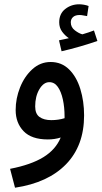

<svg xmlns="http://www.w3.org/2000/svg" viewBox="-20 -645 474 895"><path d="M50 230 27 142Q125 123 182.5 87.5Q240 52 263 -4Q235 5 203 5Q127 5 90 -33.5Q53 -72 53 -132Q53 -186 73.5 -237.5Q94 -289 131 -322.5Q168 -356 216 -356Q267 -356 302 -321.5Q337 -287 354.5 -230Q372 -173 372 -107Q372 34 288 120.5Q204 207 50 230ZM144 -149Q144 -114 164.5 -99.5Q185 -85 219 -85Q252 -85 281 -94Q281 -98 281 -102Q281 -145 273 -181.5Q265 -218 249.5 -240Q234 -262 210 -262Q183 -262 163.5 -229Q144 -196 144 -149ZM267 -406 255 -457Q270 -460 280.5 -462.5Q291 -465 301 -467Q283 -479 269.5 -497.5Q256 -516 256 -541Q256 -581 284 -603Q312 -625 349 -625Q359 -625 371 -623Q383 -621 393 -617L386 -570Q377 -571 368.5 -573Q360 -575 351 -575Q331 -575 320.5 -565.5Q310 -556 310 -541Q310 -518 329 -503.5Q348 -489 364 -485Q395 -494 418 -503L434 -454Q400 -442 353.5 -428.5Q307 -415 267 -406Z"/></svg>

Font: Noto Sans Arabic UI Cn Md
Style: Regular
Weight: 500
Width: 3
Designer: Monotype Design Team, Nadine Chahine and Nizar Qandah
Foundry: Monotype Imaging Inc.
Version: Version 2.010; ttfautohint (v1.8.4.7-5d5b)